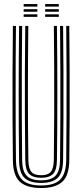

<svg xmlns="http://www.w3.org/2000/svg" viewBox="-20 -929 409 956"><path d="M184.8 7.2Q113.5 7.2 79.2 -23.8Q45 -54.8 44.2 -131.5Q43 -225.8 42.5 -338.5Q42 -451.2 42.4 -569.8Q42.8 -688.2 44.2 -800H59.5Q58.5 -723 58.1 -636.4Q57.8 -549.8 57.8 -461.1Q57.8 -372.5 58.1 -288.4Q58.5 -204.2 59.5 -132.5Q60.5 -65.2 89 -35.4Q117.5 -5.5 184.8 -5.5Q252 -5.5 280.4 -35.4Q308.8 -65.2 309.8 -132.5Q310.8 -226.2 311.2 -339Q311.8 -451.8 311.4 -570.2Q311 -688.8 309.8 -800H325Q326.2 -697.5 326.6 -583.4Q327 -469.2 326.8 -353.8Q326.5 -238.2 325 -131.5Q324.2 -54.2 289.8 -23.5Q255.2 7.2 184.8 7.2ZM184.8 -18.2Q128.5 -18.2 102 -43.4Q75.5 -68.5 75 -131.5Q73 -288.2 73 -458.2Q73 -628.2 75 -800H90.2Q89 -692.5 88.6 -576.6Q88.2 -460.8 88.6 -347Q89 -233.2 90.2 -132Q91 -76.2 113.2 -53.6Q135.5 -31 184.8 -31Q233.8 -31 256 -53.5Q278.2 -76 279 -132Q280.2 -232.8 280.6 -345.1Q281 -457.5 280.6 -573.1Q280.2 -688.8 279 -800H294.2Q295.5 -691 295.9 -575.5Q296.2 -460 295.9 -346.9Q295.5 -233.8 294.2 -131.5Q293.5 -69 267.5 -43.6Q241.5 -18.2 184.8 -18.2ZM184.8 -43.8Q143.5 -43.8 124.9 -63.4Q106.2 -83 105.8 -132.5Q104.5 -226.2 104 -338.6Q103.5 -451 103.9 -569.5Q104.2 -688 105.8 -800H121Q119.2 -639.5 119 -476.8Q118.8 -314 121.2 -132.5Q121.8 -90.5 136 -73.5Q150.2 -56.5 184.8 -56.5Q219 -56.5 233.1 -73.5Q247.2 -90.5 248 -132.5Q249.5 -258 249.9 -368.5Q250.2 -479 249.8 -584.5Q249.2 -690 248.2 -800H263.5Q264.5 -723.5 265 -637.2Q265.5 -551 265.5 -462.5Q265.5 -374 265 -289.6Q264.5 -205.2 263.5 -132.5Q263 -82.5 244.2 -63.1Q225.5 -43.8 184.8 -43.8ZM204.8 -896V-908.8H272.8V-896ZM97.8 -896V-908.8H166V-896ZM97.8 -870.5V-883.2H166V-870.5ZM204.8 -870.5V-883.2H272.8V-870.5ZM97.8 -845V-857.8H166V-845ZM204.8 -845V-857.8H272.8V-845Z"/></svg>

Font: Big Shoulders Inline Display Medium
Style: Regular
Weight: 500
Designer: Patric King
Foundry: XO Type Co
Version: Version 1.000